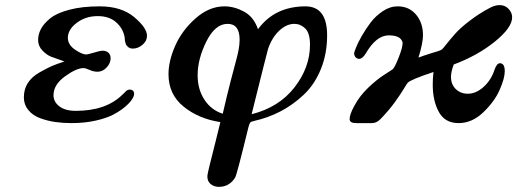

<svg xmlns="http://www.w3.org/2000/svg" viewBox="-20 -475 2020 750"><path d="M73.2 -94.2Q73.2 -126.5 88.6 -150.6Q104 -174.8 134 -191.9Q164.1 -209 182.6 -217Q201.2 -225.1 231.9 -234.9Q196.8 -247.1 179.9 -253.4Q163.1 -259.8 146 -277.3Q128.9 -294.9 128.9 -318.8Q128.9 -340.8 139.9 -361.8Q150.9 -382.8 176 -403.3Q201.2 -423.8 251 -437Q300.8 -450.2 369.1 -450.2Q454.1 -450.2 504.2 -408.2Q554.2 -366.2 554.2 -335Q554.2 -314.9 536.6 -300Q519 -285.2 499 -285.2Q487.8 -285.2 481 -291Q474.1 -296.9 472.2 -301Q470.2 -305.2 467.8 -317.9L466.8 -330.1Q460 -365.2 432.9 -388.7Q405.8 -412.1 361.8 -412.1Q314.9 -412.1 280 -386Q245.1 -359.9 245.1 -327.1Q245.1 -300.3 272.9 -281.2Q300.8 -262.2 316.9 -262.2Q322.8 -262.2 346.9 -269.5Q371.1 -276.9 380.9 -276.9Q395 -276.9 403.6 -269Q412.1 -261.2 412.1 -247.1Q412.1 -228 396.5 -211.4Q380.9 -194.8 360.8 -194.8Q345.7 -194.8 329.8 -201.9Q314 -209 306.2 -209Q278.3 -209 233.6 -176.5Q189 -144 189 -103Q189 -77.1 211.9 -59.6Q234.9 -42 275.9 -42Q394 -42 458 -105Q460.9 -106.9 465.1 -111.6Q469.2 -116.2 471.7 -118.7Q474.1 -121.1 478 -123Q481.9 -125 485.8 -125Q503.9 -125 503.9 -107.9Q503.9 -100.1 495.8 -87.2Q487.8 -74.2 469 -58.1Q450.2 -42 423.1 -27.6Q396 -13.2 353 -3.7Q310.1 5.9 258.8 5.9Q225.6 5.9 195.3 1.5Q165 -2.9 136.5 -13.4Q107.9 -23.9 90.6 -45.2Q73.2 -66.4 73.2 -94.2Z M638.2 -185.1Q638.2 -238.3 665.5 -298.6Q692.9 -358.9 745.4 -404.5Q797.9 -450.2 856.9 -450.2Q895 -450.2 933.1 -429.7Q971.2 -409.2 987.8 -360.8Q1052.7 -449.7 1172.9 -450.2Q1257.8 -450.2 1257.8 -336.9Q1257.8 -265.1 1233.4 -205.1Q1209 -145 1166.5 -105Q1124 -64.9 1075 -39.6Q1025.9 -14.2 970.2 -2Q960.4 0 957.3 3.9Q954.1 7.8 950.2 22.9Q905.3 207 898.9 217.8Q897 220.7 894 225.1Q872.1 254.9 835 254.9Q816.9 254.9 803.5 244.4Q790 233.9 790 213.9Q790 206.1 799.6 167.5Q809.1 128.9 822.5 76.4Q835.9 23.9 840.8 2Q754.9 -11.2 696.5 -59.1Q638.2 -106.9 638.2 -185.1ZM752 -181.2Q752 -126 778.6 -85.4Q805.2 -44.9 850.1 -30.8Q865.2 -96.7 880.1 -154.8Q895 -212.9 901.6 -236.3Q908.2 -259.8 912.1 -280.8Q916 -301.8 916 -319.8Q916 -381.8 869.1 -381.8Q820.3 -381.8 786.1 -313Q752 -244.1 752 -181.2ZM962.9 -28.8Q1069.8 -55.7 1130.4 -133.8Q1190.9 -211.9 1190.9 -299.8Q1190.9 -345.7 1172.4 -363.8Q1153.8 -381.8 1129.9 -381.8Q1099.1 -381.8 1070.6 -355Q1042 -328.1 1026.9 -283.2Q1018.1 -251 962.9 -28.8Z M1345.7 -9.8Q1345.7 -27.8 1363.3 -60.1Q1384.3 -100.1 1418.5 -132.6Q1452.6 -165 1482.7 -184.1Q1512.7 -203.1 1514.6 -205.1Q1522.5 -212.9 1537.6 -251Q1552.7 -289.1 1552.7 -307.1Q1552.7 -311 1551.3 -313Q1542.5 -336.9 1498.5 -336.9Q1449.7 -336.9 1408.7 -266.1Q1395.5 -245.1 1383.3 -245.1Q1374.5 -245.1 1368.9 -251.5Q1363.3 -257.8 1363.3 -267.1Q1363.3 -270 1370.4 -288.6Q1377.4 -307.1 1393.1 -334.5Q1408.7 -361.8 1428.2 -387.5Q1447.8 -413.1 1475.6 -431.6Q1503.4 -450.2 1533.7 -450.2Q1577.6 -450.2 1605 -418.2Q1632.3 -386.2 1632.3 -336.9Q1632.3 -308.1 1614.7 -250Q1634.8 -257.8 1656.2 -264.4Q1677.7 -271 1690.2 -274.9Q1702.6 -278.8 1706.5 -282.2Q1708.5 -283.2 1723.4 -302Q1738.3 -320.8 1757.8 -343Q1777.3 -365.2 1814.9 -394Q1852.5 -422.9 1894.5 -444.8Q1912.6 -454.6 1931.6 -455.1Q1952.6 -455.1 1966.6 -440.4Q1980.5 -425.8 1980.5 -407.2Q1980.5 -367.2 1913.1 -312.5Q1845.7 -257.8 1752.4 -223.1Q1741.2 -192.4 1741.7 -174.8Q1741.7 -145 1760.5 -127Q1779.3 -108.9 1807.6 -108.9Q1839.8 -108.9 1869.6 -136Q1899.4 -163.1 1912.6 -205.1Q1921.4 -228 1932.6 -228Q1951.7 -228 1951.7 -196.8Q1951.7 -168.9 1931.6 -123.5Q1911.6 -78.1 1867.7 -36.1Q1823.7 5.9 1771.5 5.9Q1718.3 5.9 1694.3 -37.6Q1670.4 -81.1 1670.4 -144Q1670.4 -169.9 1673.3 -193.8Q1584.5 -164.1 1572.8 -151.9Q1569.8 -148.9 1557.6 -128.4Q1545.4 -107.9 1522 -75.4Q1498.5 -43 1466.3 -9.8Q1450.2 6.3 1432.6 5.9H1372.6Q1345.7 6.3 1345.7 -9.8Z"/></svg>

Font: CMU Serif
Style: BoldItalic
Weight: 700
Italic angle: -14.04°
Version: Version 0.7.0